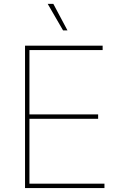

<svg xmlns="http://www.w3.org/2000/svg" viewBox="-20 -961 620 981"><path d="M107.9 0V-727.5H504.4V-705.1H130.4V-376.5H481.4V-354H130.4V-22.5H513.7V0ZM302.2 -805.7 223.6 -941.4H252.4L324.7 -805.7Z"/></svg>

Font: Inter 17pt Thin
Style: Regular
Weight: 250
Version: Version 4.001;git-66647c0bb